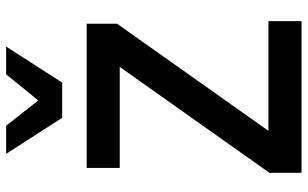

<svg xmlns="http://www.w3.org/2000/svg" viewBox="-202 -766 969 604"><g transform="rotate(-90 282.0 -464.5)"><path d="M40 0V-101.1L373 -571.8H55.2V-675.8H508.8V-580.1L171.9 -104H517.1V0ZM323.7 -752.9H212.9L99.6 -929.2H188L267.6 -828.1L349.6 -929.2H437Z"/></g></svg>

Font: Clear Sans Medium
Style: Regular
Weight: 500
Foundry: Intel Corporation
Version: Version 1.00